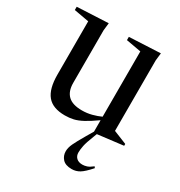

<svg xmlns="http://www.w3.org/2000/svg" viewBox="-179 -638 931 992"><g transform="rotate(30 286.0 -142.0)"><path d="M177 -157.5Q177 -107.5 203.5 -82Q230 -56.5 286.5 -56.5Q317 -56.5 345.2 -64Q373.5 -71.5 396 -82V-471.5L307 -487.5V-507L493 -516L488 -471.5V-50.5L567.5 -18.5V-7.5L415 11L407.5 30.5Q389.5 76 384.8 99Q380 122 380 140.5Q380 160.5 392.8 172.8Q405.5 185 428.5 185Q441 185 455 180.5Q469 176 488.5 160.5L494 168.5Q460.5 206.5 439 219.5Q417.5 232.5 392 232.5Q354.5 232.5 337.2 213.2Q320 194 320 167.5Q320 146.5 331.5 121.8Q343 97 371.5 48.5L396 7V-61Q355 -32 326.2 -16.5Q297.5 -1 273.8 4.5Q250 10 223 10Q150.5 10 117.8 -29.5Q85 -69 85 -154V-471.5L-4 -487.5V-507L182 -516L177 -471.5Z"/></g></svg>

Font: Newsreader Display
Style: Regular
Weight: 400
Designer: Hugues Gentile
Foundry: Production Type
Version: Version 1.001